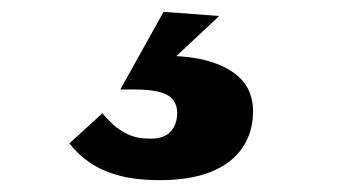

<svg xmlns="http://www.w3.org/2000/svg" viewBox="-20 -32 590 324"><path d="M249 272Q209 272 180 264Q151 256 131 242Q111 228 97 210L153 159Q159 167 169.5 177Q180 187 195.5 194.5Q211 202 234 202Q257 202 268 190Q279 178 279 158Q279 146 272.5 137Q266 128 250 123.5Q234 119 207 119H183L256 -12L350 -5L259 80L261 62Q312 63 344 75Q376 87 391.5 107Q407 127 407 156Q407 191 389 217.5Q371 244 336 258Q301 272 249 272Z"/></svg>

Font: Roboto Serif ExtraBold
Style: Italic
Weight: 800
Italic angle: -10°
Version: Version 1.007